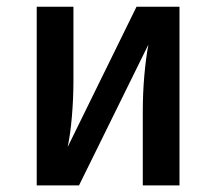

<svg xmlns="http://www.w3.org/2000/svg" viewBox="-20 -562 655 582"><path d="M524.1 -541.5V0H412.8V-222.6Q412.8 -279 417.4 -332.1Q422.1 -385.1 429.7 -426.7L219.5 0H91.3V-541.5H202.6V-318.5Q202.6 -262.6 197.9 -208.5Q193.3 -154.4 185.1 -116.4L393.8 -541.5Z"/></svg>

Font: Fira Code Fixed Medium
Style: Regular
Weight: 500
Monospace: yes
Designer: Carrois Corporate, Edenspiekermann AG, Nikita Prokopov
Foundry: Carrois Corporate, Edenspiekermann AG, Nikita Prokopov
Version: Version 5.002